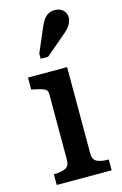

<svg xmlns="http://www.w3.org/2000/svg" viewBox="-125 -875 591 929"><g transform="rotate(-15 170.5 -410.0)"><path d="M235 -538V-104Q235 -74 255.5 -64Q276 -54 311 -54H314V0H39V-54H42Q77 -54 97.5 -64Q118 -74 118 -104V-435Q118 -455 101 -462Q84 -469 49 -476L39 -478V-538ZM173 -755Q181 -775 191.5 -790Q202 -805 216 -812.5Q230 -820 248 -820Q274 -820 289.5 -805Q305 -790 305 -768Q305 -755 299 -742Q293 -729 282.5 -717Q272 -705 258 -694L159 -610H122V-636Z"/></g></svg>

Font: Roboto Serif Medium
Style: Regular
Weight: 500
Designer: Greg Gazdowicz
Foundry: Commercial Type
Version: Version 1.008